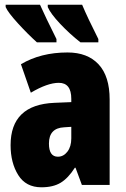

<svg xmlns="http://www.w3.org/2000/svg" viewBox="-20 -786 535 816"><path d="M446 -363V0H328L301 -73H298Q270 -29 238 -9.5Q206 10 156 10Q90 10 57.5 -42Q25 -94 25 -169Q25 -341 211 -349L283 -352V-366Q283 -434 230 -434Q182 -434 111 -392L69 -513Q153 -563 267 -563Q352 -563 399 -512.5Q446 -462 446 -363ZM253 -245Q188 -242 188 -176Q188 -120 226 -120Q250 -120 266.5 -141.5Q283 -163 283 -198V-247ZM220 -620V-606H137Q99 -640 56.5 -686.5Q14 -733 4 -756V-766H150Q172 -716 220 -620ZM398 -620V-606H322Q276 -642 235.5 -685Q195 -728 183 -756V-766H329Q352 -711 398 -620Z"/></svg>

Font: Noto Sans UI CondBlack
Style: Regular
Weight: 900
Width: 3
Designer: Monotype Design Team
Foundry: Monotype Imaging Inc.
Version: Version 1.001